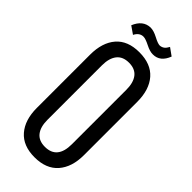

<svg xmlns="http://www.w3.org/2000/svg" viewBox="-267 -872 923 923"><g transform="rotate(45 194.5 -411.0)"><path d="M279.8 -829.1 317.9 -801.8Q296.4 -745.1 247.1 -745.1Q226.6 -744.6 197.8 -759.3Q168.9 -773.9 154.8 -773.9Q127.9 -773.9 112.8 -744.1L74.2 -771Q97.7 -827.6 147.9 -829.1Q169.4 -829.1 198 -814Q226.6 -798.8 240.2 -798.8Q252.9 -799.8 262.2 -806.6Q271.5 -813.5 279.8 -829.1ZM193.8 -707Q272.9 -707 314 -660.2Q355 -613.3 355 -530.8V-168.9Q355 -87.4 314 -40.3Q272.9 6.8 193.8 6.8Q115.7 6.8 75 -40.3Q34.2 -87.4 34.2 -168.9V-530.8Q34.2 -613.3 74.7 -660.2Q115.2 -707 193.8 -707ZM193.8 -636.2Q152.3 -636.2 131.6 -609.9Q110.8 -583.5 110.8 -535.2V-165Q110.8 -116.2 131.6 -90.1Q152.3 -64 193.8 -64Q276.9 -64 276.9 -165V-535.2Q276.9 -583.5 256.3 -609.9Q235.8 -636.2 193.8 -636.2Z"/></g></svg>

Font: Bebas Neue Regular
Style: Regular
Weight: 400
Designer: Ryoichi Tsunekawa
Foundry: Ryoichi Tsunekawa
Version: Version 001.003